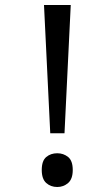

<svg xmlns="http://www.w3.org/2000/svg" viewBox="-20 -734 423 768"><path d="M181 -201 156 -714H263L238 -201ZM147 -54Q147 -91 165 -106Q183 -121 209 -121Q234 -121 252.5 -106Q271 -91 271 -54Q271 -18 252.5 -2Q234 14 209 14Q183 14 165 -2Q147 -18 147 -54Z"/></svg>

Font: hindi25
Style: Book
Weight: 400
Designer: Jelle Bosma - Monotype Design Team
Foundry: Monotype Imaging Inc.
Version: Version 2.003